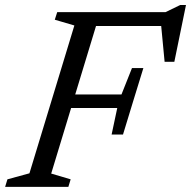

<svg xmlns="http://www.w3.org/2000/svg" viewBox="-38 -730 746 750"><path d="M522 -464 482 -334 442.5 -204.5H398L420 -308H191.5L207.5 -361H436.5L477.5 -464ZM643 -488.5H605L590 -646L611 -628.5H285L302.5 -682.5H608.5L666 -710.5H688.5ZM162 -52 238 -29.5 229 0H-18L-9 -29.5L77 -53L252.5 -630.5L176 -653L185.5 -682.5H353.5Z"/></svg>

Font: Newsreader 14pt
Style: Italic
Weight: 400
Italic angle: -17°
Designer: Hugues Gentile
Foundry: Production Type
Version: Version 1.003